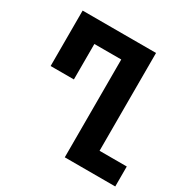

<svg xmlns="http://www.w3.org/2000/svg" viewBox="-161 -861 993 1008"><g transform="rotate(30 335.5 -357.0)"><path d="M361 0H667V-121H502V-714H57V-378H198V-593H361Z"/></g></svg>

Font: Noto Sans Georgian Condensed Bold
Style: Regular
Weight: 700
Width: 3
Designer: Monotype Design Team, Akaki Razmadze
Foundry: Google LLC
Version: Version 2.005